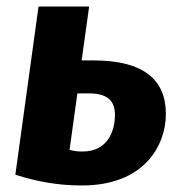

<svg xmlns="http://www.w3.org/2000/svg" viewBox="-20 -551 552 588"><path d="M266 -366H230L253 -531H98L27 -16C93 5 156 17 231 17C423 17 488 -107 488 -202C488 -306 421 -366 266 -366ZM233 -87C219 -87 208 -88 193 -92L217 -265H252C312 -265 332 -240 332 -199C332 -150 310 -87 233 -87Z"/></svg>

Font: Fira Sans
Style: Bold Italic
Weight: 700
Italic angle: -8°
Designer: bBox Type GmbH & Carrois Corporate GbR & Edenspiekermann AG
Foundry: bBox Type GmbH & Carrois Corporate GbR & Edenspiekermann AG
Version: Version 4.301;PS 004.301;hotconv 1.0.88;makeotf.lib2.5.64775